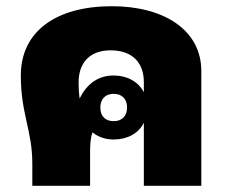

<svg xmlns="http://www.w3.org/2000/svg" viewBox="-20 -598 734 618"><path d="M340 -578C162 -578 47 -498 47 -355C47 -231 84 -179 84 -71V0H270V-108C270 -132 271 -155 278 -172C297 -156 321 -149 346 -149C389 -149 426 -168 443 -203V0H628V-369C628 -502 507 -578 340 -578ZM233 -333C233 -395 268 -436 336 -436C409 -436 443 -393 443 -334V-301C425 -336 388 -355 346 -355C299 -355 261 -331 237 -282H236C234 -297 233 -313 233 -333ZM346 -296C373 -296 389 -279 389 -252C389 -225 373 -208 346 -208C319 -208 303 -224 303 -252C303 -279 319 -296 346 -296Z"/></svg>

Font: Noto Sans Thai Looped Black
Style: Regular
Weight: 900
Designer: Sasikarn Vongin, Ben Mitchell
Foundry: The Fontpad Ltd
Version: Version 1.001